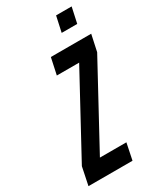

<svg xmlns="http://www.w3.org/2000/svg" viewBox="-228 -1001 908 1080"><g transform="rotate(-30 226.0 -461.5)"><path d="M10 0H296L318 -107H146L429 -628L452 -735H190L167 -628H312L34 -116ZM310.5 -822H411.5L433.5 -923H332.5Z"/></g></svg>

Font: League Gothic
Style: Italic
Weight: 400
Designer: The League of Moveable Type
Version: Version 1.600; ttfautohint (v1.8.3)